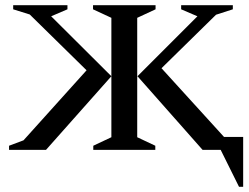

<svg xmlns="http://www.w3.org/2000/svg" viewBox="-20 -580 965 743"><path d="M411 -285 158 0H15V-16L71 -37L315 -308L95 -524L31 -544V-560H241V-544L178 -517ZM512 -285 744 -517 681 -544V-560H881V-544L816 -523L605 -316L847 -50H921V143H905L834 0H764ZM341 0V-16L411 -49V-511L340 -544V-560H582V-544L511 -511V-49L581 -16V0Z"/></svg>

Font: Spectral SC Medium
Style: Regular
Weight: 500
Designer: Jean-Baptiste Levee
Foundry: Production Type
Version: Version 2.001